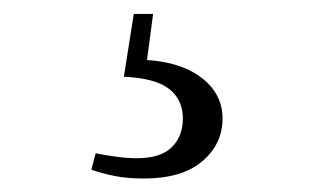

<svg xmlns="http://www.w3.org/2000/svg" viewBox="-20 -22 475 279"><path d="M160 89.5 174.4 -1.8H202.5L191.5 81.2L177.6 64.5Q237.3 65.3 270.3 89.1Q303.4 112.9 303.4 150.3Q303.4 187.3 273.9 212.4Q244.4 237.4 188.7 237.4Q164.7 237.4 146.5 233.7Q128.2 230 112.8 224.6L119 200.7Q134.6 203.9 150.1 205.9Q165.5 207.9 179.2 207.9Q213.1 207.9 229.4 192.1Q245.7 176.3 245.7 149.9Q245.7 123.1 226 107.4Q206.3 91.7 160 89.5Z"/></svg>

Font: Noto Serif KR
Style: Regular
Weight: 200
Designer: Ryoko NISHIZUKA 西塚涼子 (kana & ideographs); Frank Grießhammer (Latin, Greek & Cyrillic); Wenlong ZHANG 张文龙 (bopomofo); San
Foundry: Adobe
Version: Version 2.001;hotconv 1.1.0;makeotfexe 2.6.0